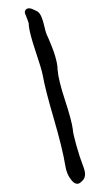

<svg xmlns="http://www.w3.org/2000/svg" viewBox="-20 -575 269 467"><path d="M157.2 -259.8Q157.2 -252 165.5 -222.2Q173.8 -192.4 183.1 -168.5Q192.4 -144.5 178.7 -133.8Q167 -121.1 154.3 -136.2Q141.6 -151.4 138.7 -172.9Q131.8 -214.8 110.8 -286.6Q89.8 -358.4 84 -391.6Q81.1 -407.2 66.4 -450.7Q51.8 -494.1 49.8 -514.6Q50.8 -517.6 46.9 -526.9Q43 -536.1 41 -542Q39.1 -547.9 43 -551.8Q49.8 -558.6 65.4 -549.8Q75.2 -546.9 80.1 -535.6Q85 -524.4 88.4 -508.8Q91.8 -493.2 96.7 -484.4Q120.1 -431.6 120.1 -405.3Q122.1 -379.9 138.2 -331.1Q154.3 -282.2 157.2 -259.8Z"/></svg>

Font: 辰宇落雁體 Thin
Style: Regular
Weight: 100
Designer: Written by Liu, Wei-Chen; Created by Wang, Li-Yu.
Foundry: New Value
Version: Version 1.000